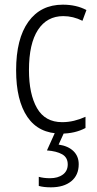

<svg xmlns="http://www.w3.org/2000/svg" viewBox="-20 -562 414 822"><path d="M242 10Q146 10 97.5 -61Q49 -132 49 -261Q49 -396 101.5 -469Q154 -542 249 -542Q307 -542 350 -519L333 -473Q293 -493 251 -493Q181 -493 142.5 -434Q104 -375 104 -262Q104 -159 138.5 -99Q173 -39 246 -39Q272 -39 297 -45Q322 -51 346 -62V-14Q301 10 242 10ZM317 141Q317 188 285 214Q253 240 198 240Q167 240 146 234V195Q167 201 194 201Q228 201 249 185.5Q270 170 270 142Q270 112 246 98.5Q222 85 181 82L218 0H257L231 57Q272 63 294.5 85Q317 107 317 141Z"/></svg>

Font: Noto Sans Khmer Condensed Light
Style: Regular
Weight: 300
Width: 3
Designer: Danh Hong and the Monotype Design Team
Foundry: Monotype Imaging Inc.
Version: Version 2.004; ttfautohint (v1.8.4.7-5d5b)